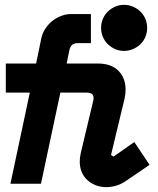

<svg xmlns="http://www.w3.org/2000/svg" viewBox="-20 -758 652 792"><path d="M500 -12Q480 2 459 8Q438 14 418 14Q396 14 376 6.5Q356 -1 341 -14.5Q326 -28 317.5 -47.5Q309 -67 309 -91Q309 -107 313 -126L365 -344Q366 -349 366 -354Q366 -376 337 -376H229L149 0H23L103 -376H4V-496H129L150 -598Q154 -619 166 -638Q178 -657 194.5 -670.5Q211 -684 231.5 -692Q252 -700 273 -700H355V-580H299Q272 -580 266 -550L255 -496H383Q439 -496 468.5 -466Q498 -436 498 -389Q498 -369 494 -352L438 -119L448 -112L534 -172L597 -78ZM587 -643Q587 -623 579.5 -605.5Q572 -588 559 -575.5Q546 -563 528.5 -555.5Q511 -548 492 -548Q472 -548 455 -555.5Q438 -563 425 -575.5Q412 -588 404.5 -605.5Q397 -623 397 -643Q397 -663 404.5 -680.5Q412 -698 425 -710.5Q438 -723 455 -730.5Q472 -738 492 -738Q511 -738 528.5 -730.5Q546 -723 559 -710.5Q572 -698 579.5 -680.5Q587 -663 587 -643Z"/></svg>

Font: Space Mono
Style: Bold Italic
Weight: 700
Italic angle: -12°
Monospace: yes
Designer: Colophon Foundry / Benjamin Critton
Foundry: Colophon Foundry
Version: Version 1.000;PS 1.000;hotconv 1.0.81;makeotf.lib2.5.63406